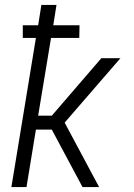

<svg xmlns="http://www.w3.org/2000/svg" viewBox="-20 -755 540 775"><path d="M380 0H313L189 -232H125L87 0H26L125 -602H72V-653H134L147 -735H208L195 -653H301L300 -602H186L134 -288H189L389 -520H466L241 -260Z"/></svg>

Font: Iosevka Term Curly Lt Obl
Style: Regular
Weight: 300
Italic angle: -9°
Designer: Belleve Invis
Foundry: Belleve Invis
Version: Version 32.3.0